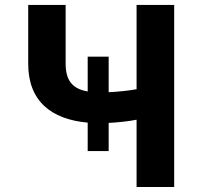

<svg xmlns="http://www.w3.org/2000/svg" viewBox="-20 -747 808 767"><path d="M414.1 -520.6H330.3V-381.7C269.5 -392 242.2 -425.4 242.2 -492.9V-727.3H92.7V-492.9C92.3 -344.1 183.9 -270.2 330.3 -257.1V-143.5H414.1V-256C449.2 -257.8 492.9 -262.1 525.6 -268.8V0H675.8V-727.3H525.6V-390.6C493.3 -384.6 449.6 -380.3 414.1 -378.6Z"/></svg>

Font: Karasuma Gothic
Style: Bold
Weight: 700
Designer: Rasmus Andersson / Ryoko Nishizuka
Foundry: Genbu
Version: Version 1.00